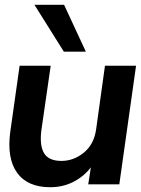

<svg xmlns="http://www.w3.org/2000/svg" viewBox="-20 -771 589 803"><path d="M190 12Q95 12 51.5 -48.5Q8 -109 23 -220L62 -496H192L153 -226Q145 -162 164.5 -130Q184 -98 237 -98Q288 -98 330.5 -132.5Q373 -167 382 -230L419 -496H549L479 0H349L360 -71Q331 -33 287 -10.5Q243 12 190 12ZM247 -555 124 -751H248L339 -555Z"/></svg>

Font: Host Grotesk
Style: Bold Italic
Weight: 700
Italic angle: -8°
Designer: Doğukan Karapınar
Foundry: Element Type
Version: Version 1.003; ttfautohint (v1.8.4.7-5d5b)